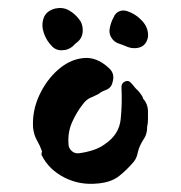

<svg xmlns="http://www.w3.org/2000/svg" viewBox="-20 -437 444 471"><path d="M183 -363Q183 -344 169 -333Q166 -331 163 -328Q160 -325 158 -323Q153 -319 147 -316.5Q141 -314 135 -314Q119 -312 108 -323Q94 -337 87.5 -356Q81 -375 87 -392.5Q93 -410 115 -416Q134 -420 148.5 -412Q163 -404 173 -391Q183 -380 183 -363ZM343 -346Q338 -321 314 -319Q302 -318 291.5 -322.5Q281 -327 269 -331Q259 -335 253 -345Q247 -355 249 -366Q250 -373 252.5 -380.5Q255 -388 259 -395Q263 -405 272 -409Q281 -413 291 -410Q313 -403 329 -385.5Q345 -368 343 -346ZM343 -163Q343 -153 343 -144Q343 -135 341 -126Q341 -109 334 -98Q328 -89 324 -80.5Q320 -72 318 -63Q317 -57 314.5 -51Q312 -45 308 -40Q291 -20 272 -5Q253 10 221 13Q176 18 138 -1.5Q100 -21 83 -55Q81 -57 82 -61Q83 -65 83 -66Q78 -80 70.5 -93Q63 -106 61 -125Q59 -166 76.5 -203.5Q94 -241 122.5 -266Q151 -291 184 -294.5Q217 -298 246 -271Q263 -257 256 -235Q253 -221 239 -216Q230 -213 221 -206Q217 -204 213.5 -202.5Q210 -201 206 -199Q192 -194 183 -181Q168 -162 157 -137.5Q146 -113 148 -84Q148 -74 155.5 -67Q163 -60 173 -61Q190 -63 207.5 -68.5Q225 -74 238 -84Q272 -107 276 -144Q280 -181 278 -224Q278 -233 286.5 -237Q295 -241 301 -234Q305 -230 308 -226Q311 -222 315 -218Q323 -211 330 -199Q330 -198 330.5 -197Q331 -196 331 -195Q343 -182 343 -163Z"/></svg>

Font: Slackside One
Style: Regular
Weight: 400
Version: Version 1.000